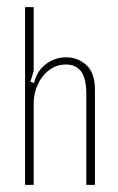

<svg xmlns="http://www.w3.org/2000/svg" viewBox="-20 -515 330 536"><path d="M75 -283Q83 -317 108 -336Q133 -355 165 -355Q197 -355 221 -333.5Q245 -312 245 -264V1H221V-252Q221 -296 206.5 -315.5Q192 -335 164 -335Q144 -335 127.5 -326Q111 -317 99 -301.5Q87 -286 80.5 -266.5Q74 -247 74 -226V1H50V-495H74V-317L65 -287Z"/></svg>

Font: Moniqa Thin Paragraph
Style: Regular
Weight: 100
Designer: Rajesh Rajput
Foundry: Rajesh Rajput
Version: Version 1.000